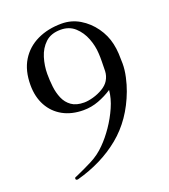

<svg xmlns="http://www.w3.org/2000/svg" viewBox="-142 -836 873 989"><g transform="rotate(-20 295.0 -341.5)"><path d="M438 -479Q438 -490 438 -501.5Q438 -513 437 -524Q435 -565 419 -606.5Q403 -648 372 -676.5Q341 -705 294 -705Q241 -705 210 -676Q179 -647 165.5 -603Q152 -559 152 -514Q152 -480 156 -444.5Q160 -409 173 -378.5Q186 -348 212 -329.5Q238 -311 281 -311Q303 -311 331.5 -319Q360 -327 385 -342Q410 -357 422 -377Q436 -400 437 -426.5Q438 -453 438 -479ZM535 -432Q535 -398 526.5 -359.5Q518 -321 506 -289Q455 -152 355 -70Q255 12 115 50Q114 50 113.5 50Q113 50 112 50Q103 50 103 42Q103 37 107 35Q111 33 115 32Q161 12 206 -11Q251 -34 286 -70Q318 -102 347.5 -145Q377 -188 398 -235.5Q419 -283 423 -328Q388 -305 348 -290Q308 -275 265 -275Q200 -275 152 -301.5Q104 -328 77.5 -376.5Q51 -425 51 -490Q51 -569 84 -623Q117 -677 175.5 -705Q234 -733 309 -733Q363 -733 408 -706Q453 -679 484 -635.5Q515 -592 526 -542Q532 -515 533.5 -487.5Q535 -460 535 -432Z"/></g></svg>

Font: Kaisei Decol
Style: Regular
Weight: 400
Designer: Font-Kai, 金井和夫
Foundry: KAZUO KANAI
Version: Version 5.003